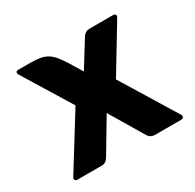

<svg xmlns="http://www.w3.org/2000/svg" viewBox="-96 -485 597 588"><g transform="rotate(-30 203.0 -191.0)"><path d="M201 -132 130 -13Q121 0 109 0H20Q15 0 13 -4.5Q11 -9 14 -13L130 -200L26 -369Q23 -374 24.5 -378Q26 -382 32 -382H74Q103 -382 120 -377Q137 -372 151 -357Q165 -342 184 -310L204 -277L261 -369Q270 -382 284 -382H368Q374 -382 376 -378Q378 -374 375 -369L277 -207L396 -13Q399 -9 396.5 -4.5Q394 0 389 0H296Q280 0 272 -13Z"/></g></svg>

Font: Zain ExtraBold
Style: Regular
Weight: 800
Designer: Zain,Boutros
Foundry: Mobile Telecommunications Company (Zain), 2024
Version: Version 1.50; ttfautohint (v1.8.4)